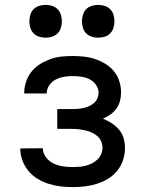

<svg xmlns="http://www.w3.org/2000/svg" viewBox="-20 -757 588 785"><path d="M276 8Q252 8 227 5Q202 2 178.5 -5.5Q155 -13 133.5 -26Q112 -39 96 -58.5Q80 -78 71.5 -101.5Q63 -125 63 -150L155 -151Q155 -131 168 -114Q181 -97 199 -88.5Q217 -80 237 -77Q257 -74 276 -74Q290 -74 303.5 -75Q317 -76 330.5 -79.5Q344 -83 356 -89Q368 -95 378 -104.5Q388 -114 393.5 -126.5Q399 -139 399 -153Q399 -167 393.5 -179.5Q388 -192 377.5 -201Q367 -210 354.5 -215.5Q342 -221 328.5 -224Q315 -227 301.5 -228.5Q288 -230 274 -230H214V-311H274Q286 -311 298 -312Q310 -313 321.5 -315.5Q333 -318 344 -323Q355 -328 364 -335.5Q373 -343 378 -354.5Q383 -366 383 -378Q383 -395 372.5 -410Q362 -425 346 -433Q330 -441 312 -443.5Q294 -446 277 -446Q259 -446 241.5 -443Q224 -440 208 -432Q192 -424 181.5 -408.5Q171 -393 171 -375H79V-377Q79 -400 86.5 -422.5Q94 -445 108.5 -463.5Q123 -482 143 -494.5Q163 -507 185 -515Q207 -523 230 -525.5Q253 -528 277 -528Q300 -528 323.5 -525.5Q347 -523 369 -515.5Q391 -508 411 -496Q431 -484 446 -465.5Q461 -447 468 -424.5Q475 -402 475 -379Q475 -361 470.5 -344Q466 -327 456 -313Q446 -299 431.5 -289Q417 -279 401 -272Q420 -264 437 -253Q454 -242 467 -226.5Q480 -211 485.5 -191.5Q491 -172 491 -152Q491 -127 483 -102.5Q475 -78 459 -58.5Q443 -39 421.5 -26Q400 -13 376 -5.5Q352 2 327 5Q302 8 276 8ZM381 -603Q368 -603 355 -607Q342 -611 332.5 -620.5Q323 -630 319 -643.5Q315 -657 315 -670Q315 -683 319 -696.5Q323 -710 332.5 -719.5Q342 -729 355 -733Q368 -737 381 -737Q395 -737 408 -733Q421 -729 430.5 -719.5Q440 -710 444 -696.5Q448 -683 448 -670Q448 -657 444 -643.5Q440 -630 430.5 -620.5Q421 -611 408 -607Q395 -603 381 -603ZM167 -603Q153 -603 140 -607Q127 -611 117.5 -620.5Q108 -630 104 -643.5Q100 -657 100 -670Q100 -683 104 -696.5Q108 -710 117.5 -719.5Q127 -729 140 -733Q153 -737 167 -737Q180 -737 193 -733Q206 -729 215.5 -719.5Q225 -710 229 -696.5Q233 -683 233 -670Q233 -657 229 -643.5Q225 -630 215.5 -620.5Q206 -611 193 -607Q180 -603 167 -603Z"/></svg>

Font: Iosevka Semi-Condensed Medium
Style: Regular
Weight: 500
Monospace: yes
Designer: Belleve Invis
Foundry: Belleve Invis
Version: Version 27.3.5